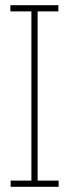

<svg xmlns="http://www.w3.org/2000/svg" viewBox="-20 -720 266 740"><path d="M101 0V-676L124 -700H125V-24L102 0ZM21 0V-24H101V0ZM102 0 125 -24H206V0ZM20 -676V-700H124L101 -676ZM125 -676V-700H205V-676Z"/></svg>

Font: Foldit Thin
Style: Regular
Weight: 100
Designer: Sophia Tai
Foundry: Sophia Tai
Version: Version 1.003